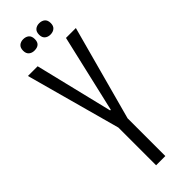

<svg xmlns="http://www.w3.org/2000/svg" viewBox="-262 -805 824 824"><g transform="rotate(-45 149.5 -393.0)"><path d="M122 0V-229L4 -660H63L149 -306H153L235 -660H295L178 -229V0ZM198 -717Q183 -717 173 -725.5Q163 -734 163 -751Q163 -769 173 -777.5Q183 -786 198 -786Q214 -786 224 -777.5Q234 -769 234 -751Q234 -734 224 -725.5Q214 -717 198 -717ZM101 -717Q86 -717 76 -725.5Q66 -734 66 -751Q66 -769 76 -777.5Q86 -786 101 -786Q117 -786 127 -777.5Q137 -769 137 -751Q137 -717 101 -717Z"/></g></svg>

Font: Bricolage Grotesque 96pt Condensed ExtraLight
Style: Regular
Weight: 200
Width: 3
Designer: Mathieu Triay
Foundry: Atelier Triay
Version: Version 1.001; ttfautohint (v1.8.4.7-5d5b);gftools[0.9.33.de